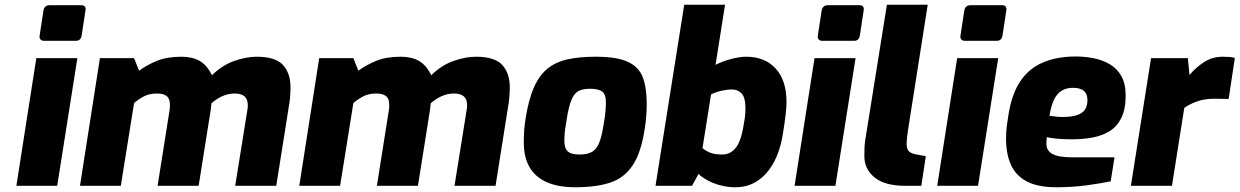

<svg xmlns="http://www.w3.org/2000/svg" viewBox="-20 -783 5223 809"><path d="M165 -611Q156 -611 150.5 -617Q145 -623 147 -633L163 -738Q167 -761 189 -761H323Q334 -761 338 -754.5Q342 -748 340 -738L324 -633Q320 -611 300 -611ZM49 0 133 -538H306L221 0Z M317 0 401 -538H545L566 -485Q600 -510 642 -527Q684 -544 745 -544Q790 -544 821 -526.5Q852 -509 873 -466Q917 -509 968 -526.5Q1019 -544 1061 -544Q1141 -544 1172.5 -509Q1204 -474 1204 -416Q1204 -393 1202 -371Q1200 -349 1196 -328L1144 0H971L1023 -324Q1024 -328 1024 -332.5Q1024 -337 1024 -341Q1024 -389 969 -389Q943 -389 918.5 -378.5Q894 -368 871 -348Q870 -342 869.5 -335Q869 -328 868 -321L817 0H644L695 -322Q696 -329 696 -333Q696 -337 696 -342Q696 -368 682 -378.5Q668 -389 642 -389Q609 -389 586.5 -377Q564 -365 545 -349L489 0Z M1241 0 1325 -538H1469L1490 -485Q1524 -510 1566 -527Q1608 -544 1669 -544Q1714 -544 1745 -526.5Q1776 -509 1797 -466Q1841 -509 1892 -526.5Q1943 -544 1985 -544Q2065 -544 2096.5 -509Q2128 -474 2128 -416Q2128 -393 2126 -371Q2124 -349 2120 -328L2068 0H1895L1947 -324Q1948 -328 1948 -332.5Q1948 -337 1948 -341Q1948 -389 1893 -389Q1867 -389 1842.5 -378.5Q1818 -368 1795 -348Q1794 -342 1793.5 -335Q1793 -328 1792 -321L1741 0H1568L1619 -322Q1620 -329 1620 -333Q1620 -337 1620 -342Q1620 -368 1606 -378.5Q1592 -389 1566 -389Q1533 -389 1510.5 -377Q1488 -365 1469 -349L1413 0Z M2404 6Q2332 6 2283.5 -15.5Q2235 -37 2211 -79Q2187 -121 2187 -183Q2187 -213 2189 -238Q2191 -263 2195 -286Q2208 -367 2231 -417.5Q2254 -468 2289 -495.5Q2324 -523 2374 -533.5Q2424 -544 2490 -544Q2579 -544 2625.5 -522.5Q2672 -501 2688.5 -457Q2705 -413 2705 -346Q2705 -322 2703 -294Q2701 -266 2696 -237Q2681 -139 2645.5 -86Q2610 -33 2551 -13.5Q2492 6 2404 6ZM2422 -132Q2446 -132 2463 -138Q2480 -144 2491 -157.5Q2502 -171 2510 -196.5Q2518 -222 2524 -262Q2529 -290 2531 -312Q2533 -334 2533 -353Q2533 -385 2517.5 -397Q2502 -409 2467 -409Q2442 -409 2425.5 -403Q2409 -397 2398 -381Q2387 -365 2379 -335.5Q2371 -306 2365 -262Q2361 -241 2359.5 -224Q2358 -207 2358 -191Q2358 -168 2365 -155Q2372 -142 2386 -137Q2400 -132 2422 -132Z M3079 6Q3049 6 3020 -1Q2991 -8 2966.5 -20.5Q2942 -33 2923 -50L2896 0H2742L2863 -763H3035L2995 -510Q3027 -526 3062.5 -535Q3098 -544 3124 -544Q3203 -544 3248.5 -494Q3294 -444 3294 -353Q3294 -331 3290 -297.5Q3286 -264 3280 -227Q3269 -152 3241 -100Q3213 -48 3172 -21Q3131 6 3079 6ZM3024 -132Q3059 -132 3082 -162.5Q3105 -193 3116 -272Q3119 -287 3120 -301Q3121 -315 3121 -325Q3121 -372 3105 -389Q3089 -406 3065 -406Q3044 -406 3019.5 -400.5Q2995 -395 2976 -385L2940 -159Q2955 -146 2974 -139Q2993 -132 3024 -132Z M3444 -611Q3435 -611 3429.5 -617Q3424 -623 3426 -633L3442 -738Q3446 -761 3468 -761H3602Q3613 -761 3617 -754.5Q3621 -748 3619 -738L3603 -633Q3599 -611 3579 -611ZM3328 0 3412 -538H3585L3500 0Z M3795 0Q3709 0 3665.5 -35Q3622 -70 3622 -125Q3622 -143 3622.5 -158.5Q3623 -174 3625 -188L3717 -763H3889L3808 -248Q3807 -242 3805 -228Q3803 -214 3801.5 -200.5Q3800 -187 3800 -178Q3800 -152 3812.5 -143Q3825 -134 3848 -131L3881 -125L3862 0Z M4045 -611Q4036 -611 4030.5 -617Q4025 -623 4027 -633L4043 -738Q4047 -761 4069 -761H4203Q4214 -761 4218 -754.5Q4222 -748 4220 -738L4204 -633Q4200 -611 4180 -611ZM3929 0 4013 -538H4186L4101 0Z M4431 6Q4353 6 4306.5 -18.5Q4260 -43 4239.5 -89Q4219 -135 4219 -199Q4219 -226 4222 -250.5Q4225 -275 4229 -298Q4243 -388 4280 -442Q4317 -496 4376 -520.5Q4435 -545 4513 -545Q4552 -545 4589 -537.5Q4626 -530 4656 -512.5Q4686 -495 4704.5 -463Q4723 -431 4723 -380Q4723 -323 4705 -286.5Q4687 -250 4655.5 -230.5Q4624 -211 4583.5 -203.5Q4543 -196 4496 -196Q4463 -196 4435.5 -198.5Q4408 -201 4391 -205Q4390 -199 4389.5 -191.5Q4389 -184 4389 -177Q4389 -148 4415 -134Q4441 -120 4500 -120H4676L4660 -19Q4617 -10 4557.5 -2Q4498 6 4431 6ZM4454 -290Q4495 -290 4518.5 -298Q4542 -306 4552 -322Q4562 -338 4562 -361Q4562 -387 4547 -400Q4532 -413 4501 -413Q4472 -413 4452 -400Q4432 -387 4420 -360.5Q4408 -334 4402 -295Q4414 -294 4427.5 -292Q4441 -290 4454 -290Z M4745 0 4830 -538H4985L4992 -467Q5019 -499 5053.5 -521.5Q5088 -544 5133 -544Q5148 -544 5160 -543Q5172 -542 5183 -539L5157 -366Q5143 -366 5127.5 -366.5Q5112 -367 5097 -367Q5054 -367 5022 -355Q4990 -343 4970 -328L4918 0Z"/></svg>

Font: Exo Thin ExtraBold
Style: Italic
Weight: 800
Italic angle: -9°
Version: Version 2.000